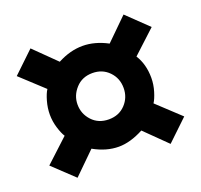

<svg xmlns="http://www.w3.org/2000/svg" viewBox="-117 -856 963 922"><g transform="rotate(-20 365.0 -394.5)"><path d="M20.5 -165 138.7 -274.4Q127 -292 116.7 -325.7Q106.4 -359.4 106.4 -393.6Q106.4 -427.7 116.2 -461.9Q126 -496.1 137.7 -513.7L20.5 -622.1L127.9 -724.6L238.3 -616.2Q302.7 -650.4 366.2 -650.4Q428.7 -650.4 493.2 -616.2L603.5 -724.6L710 -622.1L592.8 -513.7Q625 -462.9 625 -393.6Q625 -359.4 614.7 -325.7Q604.5 -292 592.8 -274.4L710 -165L603.5 -63.5L493.2 -171.9Q424.8 -135.7 366.2 -135.7Q302.7 -135.7 238.3 -171.9L127.9 -63.5ZM248 -393.6Q248 -345.7 280.8 -310.5Q313.5 -275.4 366.2 -275.4Q418 -275.4 450.7 -310.1Q483.4 -344.7 483.4 -393.6Q483.4 -443.4 450.2 -477.5Q417 -511.7 366.2 -511.7Q313.5 -511.7 280.8 -475.6Q248 -439.5 248 -393.6Z"/></g></svg>

Font: Gothic A1 Black
Style: Regular
Weight: 900
Version: Version 2.50